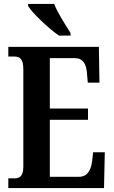

<svg xmlns="http://www.w3.org/2000/svg" viewBox="-20 -951 575 971"><path d="M278 -771H337V-784C313 -822 271 -886 254 -931H122V-921C142 -886 226 -807 278 -771ZM22 0H506L510 -181H451L446 -136C440 -92 423 -57 380 -57H232V-345H425V-402H232V-657H358C401 -657 417 -626 420 -578L424 -533H483L480 -714H22V-665H52C77 -665 98 -657 98 -601V-108C98 -64 82 -49 54 -49H22Z"/></svg>

Font: Noto Serif Bengali ExtraCondensed
Style: Regular
Weight: 400
Width: 2
Designer: Juan Bruce, Universal Thirst, Indian Type Foundry and the Monotype Design Team.
Foundry: Monotype Imaging Inc.
Version: Version 2.003